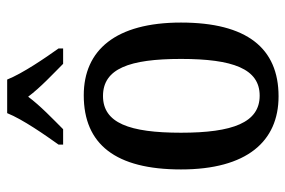

<svg xmlns="http://www.w3.org/2000/svg" viewBox="-154 -652 816 549"><g transform="rotate(-90 254.5 -378.0)"><path d="M115 -619V-606H159C188 -635 226 -671 252 -706C278 -671 318 -634 346 -606H390V-619C363 -657 319 -721 301 -766H205C187 -721 142 -657 115 -619ZM253 10C391 10 464 -81 464 -269C464 -456 385 -547 256 -547C116 -547 44 -456 44 -269C44 -81 124 10 253 10ZM255 -44C178 -44 149 -121 149 -269C149 -417 177 -492 254 -492C332 -492 360 -417 360 -269C360 -121 332 -44 255 -44Z"/></g></svg>

Font: Noto Serif Hebrew Condensed Medium
Style: Regular
Weight: 500
Width: 3
Designer: Monotype Design Team
Foundry: Monotype Imaging Inc.
Version: Version 2.004